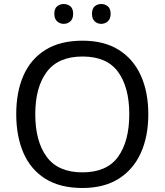

<svg xmlns="http://www.w3.org/2000/svg" viewBox="-20 -928 821 958"><path d="M720 -358Q720 -247 682.5 -164.5Q645 -82 572 -36Q499 10 391 10Q280 10 206.5 -36Q133 -82 97 -165Q61 -248 61 -359Q61 -469 97 -551Q133 -633 206.5 -679Q280 -725 392 -725Q499 -725 572 -679.5Q645 -634 682.5 -551.5Q720 -469 720 -358ZM156 -358Q156 -223 213 -145.5Q270 -68 391 -68Q513 -68 569 -145.5Q625 -223 625 -358Q625 -493 569 -569.5Q513 -646 392 -646Q271 -646 213.5 -569.5Q156 -493 156 -358ZM251 -859Q251 -885 265 -896.5Q279 -908 298 -908Q317 -908 331 -896.5Q345 -885 345 -859Q345 -834 331 -821.5Q317 -809 298 -809Q279 -809 265 -821.5Q251 -834 251 -859ZM439 -859Q439 -885 452.5 -896.5Q466 -908 485 -908Q504 -908 518 -896.5Q532 -885 532 -859Q532 -834 518 -821.5Q504 -809 485 -809Q466 -809 452.5 -821.5Q439 -834 439 -859Z"/></svg>

Font: Noto Sans Osmanya
Style: Regular
Weight: 400
Designer: Monotype Design Team
Foundry: Monotype Imaging Inc.
Version: Version 2.001; ttfautohint (v1.8.4.7-5d5b)